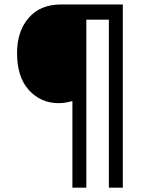

<svg xmlns="http://www.w3.org/2000/svg" viewBox="-20 -783 667 874"><path d="M57.6 -541Q57.6 -640.6 110.4 -701.2Q162.1 -762.7 258.8 -762.7Q352.5 -762.7 539.1 -762.7Q539.1 -553.7 539.1 71.3Q523.4 71.3 475.6 71.3Q475.6 -120.1 475.6 -693.4Q450.2 -693.4 373 -693.4Q373 -502 373 71.3Q357.4 71.3 309.6 71.3Q309.6 -27.3 309.6 -323.2Q278.3 -313.5 246.1 -313.5Q166 -313.5 111.3 -373Q57.6 -432.6 57.6 -541Z"/></svg>

Font: Gothic A1
Style: Regular
Weight: 400
Designer: HanYang I&C Co.,Ltd.
Version: Version 2.50